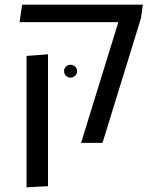

<svg xmlns="http://www.w3.org/2000/svg" viewBox="-20 -613 667 824"><path d="M328 0 488 -518H64L75 -593H593L585 -535L420 0ZM94 191V-373L186 -380V186ZM283 -280Q271 -280 263 -288Q255 -296 255 -308Q255 -319 263 -327Q271 -335 283 -335Q294 -335 302.5 -327Q311 -319 311 -308Q311 -296 302.5 -288Q294 -280 283 -280Z"/></svg>

Font: Noto Sans Hebrew Thin
Style: Regular
Weight: 400
Version: Version 3.001